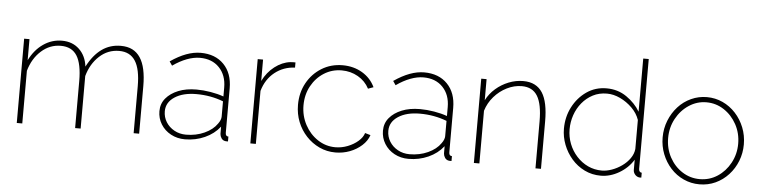

<svg xmlns="http://www.w3.org/2000/svg" viewBox="-45 -950 4678 1180"><g transform="rotate(5 2294.0 -360.0)"><path d="M836 0H802V-290Q802 -395 769.5 -445.5Q737 -496 670 -496Q600 -496 548 -448Q496 -400 475 -324V0H441V-290Q441 -396 409.5 -446Q378 -496 310 -496Q242 -496 189.5 -449Q137 -402 115 -325V0H81V-520H114V-390Q147 -456 199.5 -492Q252 -528 314 -528Q379 -528 421 -488Q463 -448 471 -382Q509 -455 560 -491.5Q611 -528 677 -528Q719 -528 748.5 -513Q778 -498 797.5 -468.5Q817 -439 826.5 -395Q836 -351 836 -294Z M948 -149Q948 -195 976 -228.5Q1004 -262 1052 -281.5Q1100 -301 1164 -301Q1206 -301 1251 -293.5Q1296 -286 1332 -273V-328Q1332 -404 1287.5 -450.5Q1243 -497 1168 -497Q1130 -497 1087.5 -481Q1045 -465 1001 -434L984 -459Q1035 -494 1081 -511Q1127 -528 1170 -528Q1260 -528 1313 -473.5Q1366 -419 1366 -326V-52Q1366 -41 1370.5 -35.5Q1375 -30 1384 -30V0Q1377 0 1372.5 0Q1368 0 1365 -1Q1351 -4 1343 -16Q1335 -28 1334 -42V-87Q1298 -41 1241 -15.5Q1184 10 1119 10Q1071 10 1032 -11Q993 -32 970.5 -68.5Q948 -105 948 -149ZM1314 -104Q1323 -116 1327.5 -127.5Q1332 -139 1332 -148V-243Q1293 -258 1251.5 -265.5Q1210 -273 1166 -273Q1083 -273 1032 -239.5Q981 -206 981 -151Q981 -115 999.5 -85Q1018 -55 1050.5 -37Q1083 -19 1123 -19Q1185 -19 1236.5 -42.5Q1288 -66 1314 -104Z M1755 -488Q1684 -485 1630.5 -442.5Q1577 -400 1556 -327V0H1522V-520H1555V-388Q1582 -443 1627.5 -478Q1673 -513 1723 -519Q1733 -520 1741.5 -520Q1750 -520 1755 -520Z M2047 10Q1994 10 1948 -11.5Q1902 -33 1867 -70.5Q1832 -108 1812.5 -157Q1793 -206 1793 -262Q1793 -337 1826 -397Q1859 -457 1916.5 -492.5Q1974 -528 2046 -528Q2114 -528 2167 -496.5Q2220 -465 2246 -410L2213 -398Q2189 -444 2143.5 -470Q2098 -496 2043 -496Q1983 -496 1934 -465Q1885 -434 1856 -381Q1827 -328 1827 -262Q1827 -197 1856.5 -142Q1886 -87 1935.5 -54.5Q1985 -22 2044 -22Q2083 -22 2120 -36.5Q2157 -51 2184 -74.5Q2211 -98 2219 -125L2253 -115Q2241 -79 2209.5 -50.5Q2178 -22 2136 -6Q2094 10 2047 10Z M2327 -149Q2327 -195 2355 -228.5Q2383 -262 2431 -281.5Q2479 -301 2543 -301Q2585 -301 2630 -293.5Q2675 -286 2711 -273V-328Q2711 -404 2666.5 -450.5Q2622 -497 2547 -497Q2509 -497 2466.5 -481Q2424 -465 2380 -434L2363 -459Q2414 -494 2460 -511Q2506 -528 2549 -528Q2639 -528 2692 -473.5Q2745 -419 2745 -326V-52Q2745 -41 2749.5 -35.5Q2754 -30 2763 -30V0Q2756 0 2751.5 0Q2747 0 2744 -1Q2730 -4 2722 -16Q2714 -28 2713 -42V-87Q2677 -41 2620 -15.5Q2563 10 2498 10Q2450 10 2411 -11Q2372 -32 2349.5 -68.5Q2327 -105 2327 -149ZM2693 -104Q2702 -116 2706.5 -127.5Q2711 -139 2711 -148V-243Q2672 -258 2630.5 -265.5Q2589 -273 2545 -273Q2462 -273 2411 -239.5Q2360 -206 2360 -151Q2360 -115 2378.5 -85Q2397 -55 2429.5 -37Q2462 -19 2502 -19Q2564 -19 2615.5 -42.5Q2667 -66 2693 -104Z M3315 0H3281V-290Q3281 -396 3250.5 -446Q3220 -496 3154 -496Q3107 -496 3062 -473.5Q3017 -451 2983.5 -412.5Q2950 -374 2935 -325V0H2901V-520H2934V-390Q2955 -431 2990.5 -462Q3026 -493 3070 -510.5Q3114 -528 3160 -528Q3201 -528 3230.5 -513Q3260 -498 3278.5 -469Q3297 -440 3306 -396Q3315 -352 3315 -294Z M3434 -258Q3434 -331 3465.5 -392Q3497 -453 3551 -490.5Q3605 -528 3674 -528Q3744 -528 3798 -490.5Q3852 -453 3882 -402V-730H3916V-52Q3916 -42 3921 -36Q3926 -30 3934 -30V0Q3922 1 3916 -1Q3902 -5 3893 -17Q3884 -29 3884 -43V-106Q3852 -54 3797 -22Q3742 10 3684 10Q3630 10 3584 -12.5Q3538 -35 3504.5 -73.5Q3471 -112 3452.5 -160Q3434 -208 3434 -258ZM3882 -172V-351Q3868 -392 3835 -424.5Q3802 -457 3761 -476.5Q3720 -496 3679 -496Q3631 -496 3592.5 -476Q3554 -456 3526 -422Q3498 -388 3483.5 -345.5Q3469 -303 3469 -258Q3469 -211 3485.5 -168.5Q3502 -126 3532.5 -92.5Q3563 -59 3602.5 -40.5Q3642 -22 3688 -22Q3717 -22 3749.5 -33.5Q3782 -45 3811.5 -66Q3841 -87 3860 -114.5Q3879 -142 3882 -172Z M4293 10Q4241 10 4195 -11Q4149 -32 4115 -69.5Q4081 -107 4062 -155.5Q4043 -204 4043 -258Q4043 -313 4062.5 -362Q4082 -411 4116 -448.5Q4150 -486 4196 -507Q4242 -528 4293 -528Q4345 -528 4390.5 -507Q4436 -486 4470.5 -448.5Q4505 -411 4524.5 -362Q4544 -313 4544 -258Q4544 -204 4525 -155.5Q4506 -107 4471.5 -69.5Q4437 -32 4391.5 -11Q4346 10 4293 10ZM4077 -257Q4077 -192 4106 -138.5Q4135 -85 4184 -53.5Q4233 -22 4292 -22Q4352 -22 4401 -54Q4450 -86 4479.5 -140.5Q4509 -195 4509 -259Q4509 -324 4479.5 -378Q4450 -432 4401 -464Q4352 -496 4293 -496Q4235 -496 4185.5 -463.5Q4136 -431 4106.5 -376.5Q4077 -322 4077 -257Z"/></g></svg>

Font: Raleway Thin ExtraLight
Style: Regular
Weight: 250
Version: Version 4.026